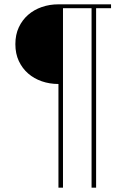

<svg xmlns="http://www.w3.org/2000/svg" viewBox="-20 -718 631 887"><path d="M250 -330Q209 -330 173 -342.5Q137 -355 110 -378.5Q83 -402 67 -436Q51 -470 51 -514Q51 -558 67 -592Q83 -626 110 -649.5Q137 -673 173 -685.5Q209 -698 250 -698H493V-680H424V149H403V-680H271V149H250Z"/></svg>

Font: IBM Plex Sans Arabic Thin
Style: Regular
Weight: 100
Designer: Mike Abbink, Paul van der Laan, Pieter van Rosmalen, Wael Morcos, Khajak Apelian
Foundry: Bold Monday
Version: Version 1.101